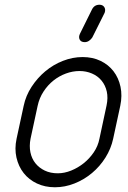

<svg xmlns="http://www.w3.org/2000/svg" viewBox="-20 -791 542 811"><path d="M80 -344Q89 -387 113.5 -424.5Q138 -462 171.5 -490Q205 -518 246 -534Q287 -550 329 -550Q371 -550 404.5 -534Q438 -518 459.5 -490Q481 -462 489 -424.5Q497 -387 488 -344L458 -205Q449 -163 425.5 -125.5Q402 -88 368.5 -60Q335 -32 294.5 -16Q254 0 212 0Q170 0 136 -16Q102 -32 80 -60Q58 -88 49.5 -125.5Q41 -163 50 -205ZM109 -205Q103 -174 108.5 -147.5Q114 -121 129.5 -101.5Q145 -82 169 -70.5Q193 -59 224 -59Q252 -59 280.5 -70.5Q309 -82 333.5 -101.5Q358 -121 376 -147.5Q394 -174 400 -205L430 -345Q437 -378 431 -404.5Q425 -431 409 -450.5Q393 -470 368.5 -480.5Q344 -491 316 -491Q287 -491 258.5 -480.5Q230 -470 206 -451Q182 -432 164 -404.5Q146 -377 139 -344ZM368 -750Q378 -771 400 -771Q414 -771 420.5 -761Q427 -751 422 -737L370 -633Q365 -625 356.5 -619Q348 -613 338 -613Q322 -613 316.5 -624Q311 -635 318 -649Z"/></svg>

Font: VDS
Style: Thin Italic
Weight: 100
Width: 0
Designer: artmaker
Foundry: artmaker
Version: Version 1.000 2012 initial release